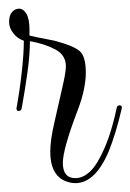

<svg xmlns="http://www.w3.org/2000/svg" viewBox="-20 -422 301 443"><path d="M146 0Q96 -8 96 -72Q96 -99 105.5 -139.5Q115 -180 124 -221Q128 -238 130 -250Q132 -262 132 -269Q132 -295 107.5 -308Q83 -321 49 -327Q49 -296 43.5 -256Q38 -216 30 -172Q29 -166 23 -166Q18 -166 18 -172Q26 -216 30.5 -258Q35 -300 35 -328Q20 -333 10.5 -345.5Q1 -358 1 -371Q1 -387 8 -394.5Q15 -402 24 -402Q34 -402 41 -390Q48 -378 48 -354V-340Q52 -339 65.5 -336Q79 -333 93.5 -330.5Q108 -328 113 -326Q150 -316 164 -304Q178 -292 178 -254Q178 -237 173.5 -215Q169 -193 159 -167Q125 -78 125 -46Q125 -11 154 -11Q172 -11 188.5 -27Q205 -43 221 -80Q231 -103 238.5 -129.5Q246 -156 249 -172Q250 -179 256 -179Q262 -179 261 -172Q254 -142 246.5 -117.5Q239 -93 231 -73Q197 7 146 0Z"/></svg>

Font: Updock
Style: Regular
Weight: 400
Designer: Robert E. Leuschke
Foundry: Robert E. Leuschke
Version: Version 1.010; ttfautohint (v1.8.4.7-5d5b)